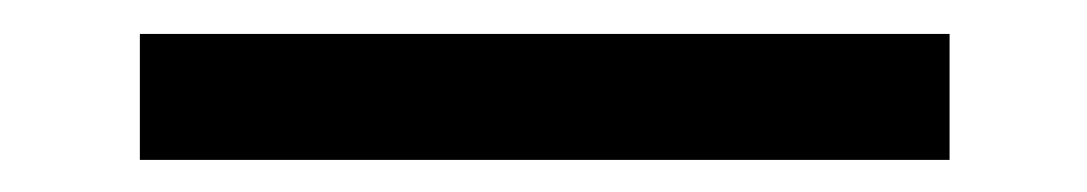

<svg xmlns="http://www.w3.org/2000/svg" viewBox="-20 -415 657 116"><path d="M64.5 -318.4V-394.5H553.7V-318.4Z"/></svg>

Font: GenEi M Gothic v2 Regular
Style: Regular
Weight: 400
Version: Version 2.0